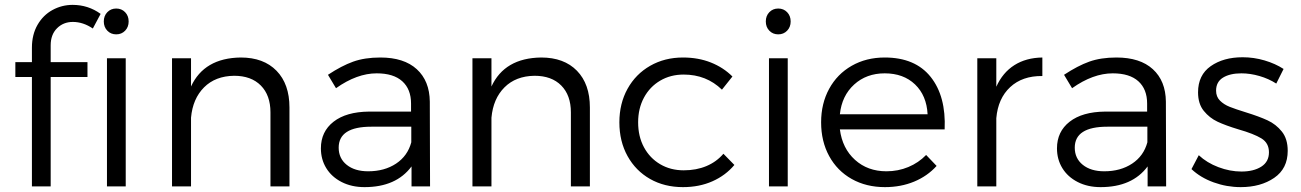

<svg xmlns="http://www.w3.org/2000/svg" viewBox="-20 -765 5338 788"><path d="M188 -579V-510H339V-449H188V0H111V-449H43V-510H111V-569Q111 -623 134 -663Q157 -703 195.5 -724Q234 -745 278 -745Q342 -745 393 -708L361 -648Q321 -675 279 -675Q240 -675 214 -649Q188 -623 188 -579Z M419 0V-526H496V0ZM508 -677Q508 -654 493.5 -639Q479 -624 457 -624Q435 -624 420.5 -639Q406 -654 406 -677Q406 -700 420.5 -715Q435 -730 457 -730Q479 -730 493.5 -715Q508 -700 508 -677Z M1168 -324V0H1090V-304Q1090 -374 1050.5 -414Q1011 -454 941 -454Q864 -453 817.5 -406.5Q771 -360 764 -282V0H686V-526H764V-410Q818 -527 968 -529Q1062 -529 1115 -474.5Q1168 -420 1168 -324Z M1669 -82Q1606 3 1476 3Q1423 3 1382 -18Q1341 -39 1319 -75Q1297 -111 1297 -156Q1297 -225 1349 -265.5Q1401 -306 1494 -307H1667V-340Q1667 -399 1631 -431.5Q1595 -464 1526 -464Q1445 -464 1359 -403L1326 -458Q1382 -495 1429.5 -512Q1477 -529 1541 -529Q1638 -529 1690.5 -481Q1743 -433 1744 -348L1745 0H1669ZM1668 -181V-245H1504Q1370 -245 1370 -159Q1370 -115 1403 -88.5Q1436 -62 1491 -62Q1558 -62 1605.5 -93.5Q1653 -125 1668 -181Z M2401 -324V0H2323V-304Q2323 -374 2283.5 -414Q2244 -454 2174 -454Q2097 -453 2050.5 -406.5Q2004 -360 1997 -282V0H1919V-526H1997V-410Q2051 -527 2201 -529Q2295 -529 2348 -474.5Q2401 -420 2401 -324Z M2986 -451 2943 -397Q2879 -459 2786 -459Q2732 -459 2689.5 -434Q2647 -409 2623 -364.5Q2599 -320 2599 -263Q2599 -205 2623 -160.5Q2647 -116 2689.5 -91Q2732 -66 2786 -66Q2838 -66 2879.5 -83.5Q2921 -101 2949 -134L2994 -88Q2958 -45 2904 -21Q2850 3 2783 3Q2707 3 2648 -30.5Q2589 -64 2555.5 -124.5Q2522 -185 2522 -263Q2522 -340 2555.5 -400.5Q2589 -461 2648.5 -495Q2708 -529 2783 -529Q2846 -529 2897.5 -508.5Q2949 -488 2986 -451Z M3136 0V-526H3213V0ZM3225 -677Q3225 -654 3210.5 -639Q3196 -624 3174 -624Q3152 -624 3137.5 -639Q3123 -654 3123 -677Q3123 -700 3137.5 -715Q3152 -730 3174 -730Q3196 -730 3210.5 -715Q3225 -700 3225 -677Z M3857 -234H3427Q3437 -156 3489 -109Q3541 -62 3618 -62Q3666 -62 3708 -79.5Q3750 -97 3781 -129L3824 -84Q3786 -42 3731.5 -19.5Q3677 3 3612 3Q3535 3 3475.5 -30.5Q3416 -64 3383 -124.5Q3350 -185 3350 -263Q3350 -340 3383 -400.5Q3416 -461 3475.5 -495Q3535 -529 3611 -529Q3736 -529 3799.5 -449.5Q3863 -370 3857 -234ZM3611 -464Q3536 -464 3485.5 -418Q3435 -372 3427 -296H3787Q3783 -373 3735.5 -418.5Q3688 -464 3611 -464Z M4258 -529V-453Q4176 -454 4126 -407.5Q4076 -361 4069 -280V0H3991V-526H4069V-409Q4095 -467 4143 -497.5Q4191 -528 4258 -529Z M4690 -82Q4627 3 4497 3Q4444 3 4403 -18Q4362 -39 4340 -75Q4318 -111 4318 -156Q4318 -225 4370 -265.5Q4422 -306 4515 -307H4688V-340Q4688 -399 4652 -431.5Q4616 -464 4547 -464Q4466 -464 4380 -403L4347 -458Q4403 -495 4450.5 -512Q4498 -529 4562 -529Q4659 -529 4711.5 -481Q4764 -433 4765 -348L4766 0H4690ZM4689 -181V-245H4525Q4391 -245 4391 -159Q4391 -115 4424 -88.5Q4457 -62 4512 -62Q4579 -62 4626.5 -93.5Q4674 -125 4689 -181Z M5248 -482 5218 -422Q5187 -442 5149 -453Q5111 -464 5075 -464Q5028 -464 4999.5 -446.5Q4971 -429 4971 -393Q4971 -368 4987 -352Q5003 -336 5027 -326.5Q5051 -317 5093 -304Q5148 -287 5182.5 -271Q5217 -255 5241 -225Q5265 -195 5265 -146Q5265 -73 5209.5 -35Q5154 3 5072 3Q5015 3 4961 -16.5Q4907 -36 4870 -71L4900 -128Q4933 -97 4980.5 -79Q5028 -61 5075 -61Q5125 -61 5156.5 -81Q5188 -101 5188 -140Q5188 -178 5157 -197Q5126 -216 5063 -234Q5010 -250 4977 -265.5Q4944 -281 4920.5 -310Q4897 -339 4897 -386Q4897 -457 4949 -493.5Q5001 -530 5080 -530Q5126 -530 5170 -517Q5214 -504 5248 -482Z"/></svg>

Font: Kalaa
Style: Regular
Weight: 400
Version: Version 1.20 June 5, 2016